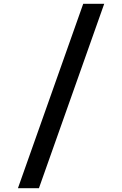

<svg xmlns="http://www.w3.org/2000/svg" viewBox="-20 -843 640 1006"><path d="M74 143 416 -823H526L184 143Z"/></svg>

Font: Iosevka Semibold Extended
Style: Regular
Weight: 600
Width: 7
Monospace: yes
Designer: Belleve Invis
Foundry: Belleve Invis
Version: Version 32.5.0; ttfautohint (v1.8.4)